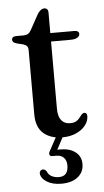

<svg xmlns="http://www.w3.org/2000/svg" viewBox="-56 -620 474 874"><g transform="rotate(-5 181.0 -183.0)"><path d="M70.5 -428.5 43.5 -435Q31 -438.5 26.5 -443Q22 -447.5 22 -453.5Q22 -461 27.2 -465Q32.5 -469 42 -469H74Q87 -469 95 -473.2Q103 -477.5 109.5 -488.5L150 -562Q157.5 -573 164.8 -578.2Q172 -583.5 180 -583.5Q188.5 -583.5 193.2 -578.2Q198 -573 198 -563V-123Q198 -88.5 212.2 -70.5Q226.5 -52.5 252 -52.5Q270 -52.5 280 -58.5Q290 -64.5 296 -72.5Q302 -80.5 307.2 -86.8Q312.5 -93 320 -94Q326 -94 329.5 -90Q333 -86 333 -77Q332.5 -55 317.2 -35.5Q302 -16 274.8 -3.8Q247.5 8.5 213 8.5Q157.5 8.5 125.2 -20Q93 -48.5 93 -106.5V-400Q93 -412 88 -418.2Q83 -424.5 70.5 -428.5ZM151 -430.5V-469H308Q318 -469 323.5 -465.2Q329 -461.5 329 -454Q329 -444 318.5 -437.2Q308 -430.5 286 -430.5ZM187.5 -5.5H219.5L179 71L159.5 64.5Q167 63.5 175.8 63Q184.5 62.5 196.5 62.5Q241 62.5 266.5 82.8Q292 103 292 137.5Q292 174 264.5 196.2Q237 218.5 189 218.5Q149 218.5 123 202.5Q97 186.5 94.5 163.5Q94.5 156 98.8 151.5Q103 147 108.5 146.5Q114.5 146 118.8 148.8Q123 151.5 126.5 156Q133 173 147.8 180.2Q162.5 187.5 180 187.5Q223 187.5 223 137.5Q223 115.5 211 102.5Q199 89.5 176 89.5H159Q149 89.5 146.2 83.2Q143.5 77 147.5 68.5Z"/></g></svg>

Font: Fraunces 17pt
Style: Regular
Weight: 400
Version: Version 1.000;[b76b70a41]